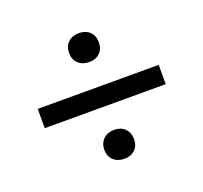

<svg xmlns="http://www.w3.org/2000/svg" viewBox="-91 -578 733 692"><g transform="rotate(-20 275.0 -232.0)"><path d="M218 -417Q218 -443 234 -458Q250 -473 276 -473Q301 -473 316.5 -458Q332 -443 332 -417Q332 -392 316.5 -377Q301 -362 276 -362Q250 -362 234 -377Q218 -392 218 -417ZM43 -267H507V-193H43ZM218 -46Q218 -71 234 -86.5Q250 -102 276 -102Q301 -102 316.5 -86.5Q332 -71 332 -46Q332 -21 316.5 -6Q301 9 276 9Q250 9 234 -6Q218 -21 218 -46Z"/></g></svg>

Font: Ysabeau Infant Semibold
Style: Regular
Weight: 600
Designer: Christian Thalmann (Catharsis Fonts)
Version: Version 0.003